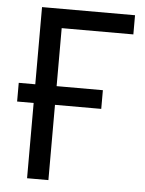

<svg xmlns="http://www.w3.org/2000/svg" viewBox="-52 -756 604 798"><g transform="rotate(5 250.0 -357.0)"><path d="M479 -634H180V-392H373V-314H180V0H91V-314H22V-392H91V-714H479Z"/></g></svg>

Font: Noto Sans Display
Style: Regular
Weight: 400
Designer: Monotype Design team
Foundry: Monotype Imaging Inc.
Version: Version 1.000